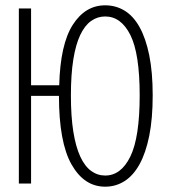

<svg xmlns="http://www.w3.org/2000/svg" viewBox="-20 -691 640 723"><path d="M376 12Q297 12 249.5 -71.5Q202 -155 202 -330H97V0H51V-659H97V-370H203Q207 -524 254 -597.5Q301 -671 376 -671Q416 -671 449 -651Q482 -631 505.5 -589Q529 -547 542 -483Q555 -419 555 -332Q555 -244 542 -179.5Q529 -115 505.5 -72.5Q482 -30 449 -9Q416 12 376 12ZM376 -30Q436 -30 471 -102Q506 -174 506 -332Q506 -489 471 -559Q436 -629 376 -629Q347 -629 323 -612Q299 -595 282 -559Q265 -523 256 -466.5Q247 -410 247 -332Q247 -253 256 -196Q265 -139 282 -102Q299 -65 323 -47.5Q347 -30 376 -30Z"/></svg>

Font: Source Code Pro Light
Style: Regular
Weight: 300
Monospace: yes
Designer: Paul D. Hunt, Teo Tuominen
Foundry: Adobe Systems Incorporated
Version: Version 2.030;PS 1.000;hotconv 16.6.51;makeotf.lib2.5.65220